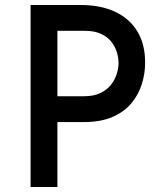

<svg xmlns="http://www.w3.org/2000/svg" viewBox="-20 -746 643 766"><path d="M302 -726Q383 -726 440.5 -698.5Q498 -671 528.5 -620Q559 -569 559 -496Q559 -453 546 -411Q533 -369 504.5 -334.5Q476 -300 429 -279.5Q382 -259 315 -259H209V0H102V-726ZM315 -362Q355 -362 382 -375.5Q409 -389 424.5 -410Q440 -431 446.5 -453.5Q453 -476 453 -494Q453 -514 446.5 -536.5Q440 -559 425 -578.5Q410 -598 384 -610.5Q358 -623 319 -623H209V-362Z"/></svg>

Font: Josefin Sans Medium
Style: Regular
Weight: 500
Designer: Santiago Orozco
Foundry: Typemade
Version: Version 2.001